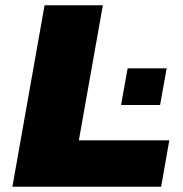

<svg xmlns="http://www.w3.org/2000/svg" viewBox="-20 -708 694 728"><path d="M27 0H591L622 -176H279L370 -688H149ZM439 -310H587L612 -449H464Z"/></svg>

Font: Archivo Black
Style: Italic
Weight: 900
Italic angle: -10°
Designer: Hector Gatti
Foundry: Omnibus-Type
Version: Version 2.001